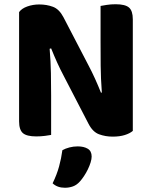

<svg xmlns="http://www.w3.org/2000/svg" viewBox="-20 -636 714 905"><path d="M606 -19Q592 -7 568 0.5Q544 8 511 8Q477 8 447 -3Q417 -14 397 -53L281 -277Q264 -309 249.5 -341Q235 -373 221 -408L214 -406Q219 -346 220 -291.5Q221 -237 221 -186V0Q211 2 191.5 4.5Q172 7 151 7Q106 7 88 -8.5Q70 -24 70 -64V-579Q82 -596 108.5 -605.5Q135 -615 165 -615Q200 -615 229.5 -604Q259 -593 279 -555L396 -330Q413 -298 427.5 -266Q442 -234 456 -199L460 -200Q455 -267 454.5 -327Q454 -387 454 -442V-608Q464 -610 483.5 -613Q503 -616 525 -616Q570 -616 588 -600.5Q606 -585 606 -545ZM357 219Q342 236 324 242.5Q306 249 286 249Q250 249 228 228Q248 187 258.5 148.5Q269 110 274 72Q288 64 307 59Q326 54 346 54Q375 54 393.5 65Q412 76 412 102Q412 114 407 130Q402 146 394 162.5Q386 179 376 194Q366 209 357 219Z"/></svg>

Font: Baloo Chettan 2
Style: Bold
Weight: 700
Designer: Maithili Shingre, Unnati Kotecha and Ek Type
Foundry: Ek Type
Version: Version 1.640;hotconv 1.0.111;makeotfexe 2.5.65597; ttfautoh